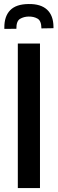

<svg xmlns="http://www.w3.org/2000/svg" viewBox="-20 -953 293 973"><path d="M70.3 0V-732.4H182.6V0ZM2 -806.6V-813Q1.5 -870.1 31.5 -901.1Q61.5 -932.1 125 -932.6Q186.5 -933.6 218.5 -904.1Q250.5 -874.5 251 -817.4V-810.1L189.9 -809.1Q189.5 -847.7 170.2 -858.6Q150.9 -869.6 125 -869.1Q100.6 -868.7 81.5 -857.4Q62.5 -846.2 63 -807.1Z"/></svg>

Font: Antonio SemiBold
Style: Regular
Weight: 600
Designer: Vernon Adams
Foundry: Vernon Adams
Version: Version 1.002